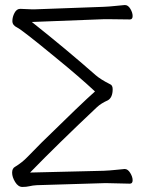

<svg xmlns="http://www.w3.org/2000/svg" viewBox="-20 -728 595 760"><path d="M494 -651 414 -652H391L106 -641Q241 -534 358 -431Q379 -413 415 -395Q426 -391 426 -375Q426 -342 407 -331Q380 -319 364 -304Q210 -159 99 -45L390 -52Q414 -53 437 -55.5Q460 -58 473 -59H474Q486 -59 495.5 -43.5Q505 -28 505 -14.5Q505 -1 494 -1L407 -3H391L126 5Q109 6 97 9Q85 12 68.5 12Q52 12 40 -7.5Q28 -27 28 -44.5Q28 -62 40 -68Q68 -85 89.5 -107.5Q111 -130 144 -163Q305 -321 356 -366Q295 -423 203 -498Q67 -610 48 -619Q29 -628 29 -644.5Q29 -661 37.5 -677Q46 -693 60 -693L107 -691H116L390 -701Q414 -702 436.5 -704.5Q459 -707 473 -708H475Q487 -708 496 -693Q505 -678 505 -664.5Q505 -651 494 -651Z"/></svg>

Font: LXGW WenKai Light
Style: Regular
Weight: 300
Designer: LXGW / Fontworks Inc.
Foundry: LXGW / Fontworks Inc.
Version: Version 1.501; October 10, 2024